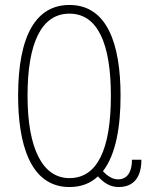

<svg xmlns="http://www.w3.org/2000/svg" viewBox="-20 -744 600 774"><path d="M260 10C309 10 346 -6 375 -33C398 -7 424 10 458 10C521 10 550 -32 550 -100H512C512 -52 494 -21 456 -21C434 -21 413 -34 395 -54C448 -122 466 -236 466 -358C466 -569 411 -724 260 -724C126 -724 53 -602 53 -358C53 -170 99 10 260 10ZM260 -26C151 -26 91 -146 91 -358C91 -569 146 -689 260 -689C372 -689 427 -572 427 -358C427 -141 372 -26 260 -26Z"/></svg>

Font: Noto Sans Georgian ExtraCondensed ExtraLight
Style: Regular
Weight: 200
Width: 2
Designer: Monotype Design Team, Akaki Razmadze
Foundry: Google LLC
Version: Version 2.005